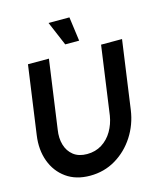

<svg xmlns="http://www.w3.org/2000/svg" viewBox="-131 -996 943 1106"><g transform="rotate(-15 340.5 -443.0)"><path d="M269 13Q185 13 127.5 -28Q70 -69 44.5 -138.2Q19 -207.5 31 -292L88 -700H213L156 -292Q148 -242.5 160 -201.8Q172 -161 203.2 -136.5Q234.5 -112 284 -112Q334 -112 372.5 -136.2Q411 -160.5 435 -201.5Q459 -242.5 467 -292L524 -700H649L592 -292Q580 -207.5 535.2 -138.2Q490.5 -69 421.8 -28Q353 13 269 13ZM264 -899H388.5L408 -755H325Z"/></g></svg>

Font: Urbanist
Style: Bold Italic
Weight: 700
Italic angle: -8°
Designer: Corey Hu
Foundry: Corey Hu
Version: Version 1.330; ttfautohint (v1.8.4.7-5d5b)